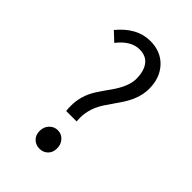

<svg xmlns="http://www.w3.org/2000/svg" viewBox="-227 -856 954 954"><g transform="rotate(45 250.0 -379.5)"><path d="M81.1 -673.8Q155.3 -763.7 248 -763.7Q322.3 -763.7 367.2 -715.8Q412.1 -668 412.1 -590.8Q412.1 -518.6 357.4 -441.4Q335.9 -410.2 314.5 -378.9Q270.5 -315.4 270.5 -246.1Q270.5 -234.4 271.5 -221.7H198.2Q196.3 -238.3 196.3 -253.9Q195.3 -326.2 236.3 -390.6Q257.8 -423.8 279.3 -453.1Q332 -526.4 332 -580.6Q332 -634.8 309.1 -665.5Q286.1 -696.3 240.2 -696.3Q179.7 -696.3 127.9 -629.9ZM236.8 4.9Q210.9 4.9 192.9 -12.2Q174.8 -29.3 174.8 -58.1Q174.8 -86.9 192.9 -106Q210.9 -125 236.8 -125Q262.7 -125 280.3 -106Q297.9 -86.9 297.9 -58.1Q297.9 -29.3 280.3 -12.2Q262.7 4.9 236.8 4.9Z"/></g></svg>

Font: GenEi Gothic M SemiLight
Style: Regular
Weight: 350
Designer: o_tamon (Modified); [Source Han Sans]
Ryoko NISHIZUKA  (kana & ideographs); Paul D. Hunt (Latin, Greek & Cyrillic); Wenl
Version: Version 1.1a;Original Version 1.004